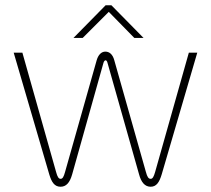

<svg xmlns="http://www.w3.org/2000/svg" viewBox="-20 -700 801 729"><path d="M254 -38 373 -462C377 -474 385 -474 388 -462L508 -38C516 -8 530 9 552 9C574 9 585 -8 594 -38L729 -500H697L569 -47C564 -30 560 -21 552 -21C544 -21 539 -28 534 -47L414 -471C408 -494 395 -504 380 -504C365 -504 353 -492 347 -471L227 -47C222 -29 218 -21 210 -21C203 -21 198 -28 193 -47L65 -500H32L167 -38C176 -8 187 9 210 9C231 9 245 -6 254 -38ZM259 -556H294L393 -655L490 -556H525L403 -680H381Z"/></svg>

Font: LT Wave Alt Thin
Style: Regular
Weight: 100
Designer: Daniel Lyons
Version: Version 2.5 (Glyphs App)